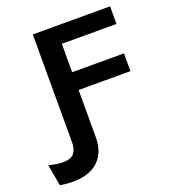

<svg xmlns="http://www.w3.org/2000/svg" viewBox="-159 -821 1021 1141"><g transform="rotate(-20 351.5 -250.0)"><path d="M180.2 -20V-702.1H668.9V-590.8H323.2V-411.1H650.9V-298.8H323.2V0Q323.2 94.7 267.6 148.4Q211.9 202.1 106 202.1Q68.4 202.1 24.9 194.8L1 60.1Q55.2 73.2 88.9 73.2Q140.1 73.2 160.2 48.8Q180.2 24.4 180.2 -20Z"/></g></svg>

Font: LT Superior
Style: Bold
Weight: 400
Designer: Daniel Lyons
Foundry: LyonsType
Version: Version 1.000